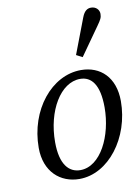

<svg xmlns="http://www.w3.org/2000/svg" viewBox="-87 -825 654 897"><g transform="rotate(-10 240.0 -376.5)"><path d="M217 13C355 13 470 -138 470 -312C470 -425 403 -487 311 -487C172 -487 54 -343 54 -163C54 -49 127 13 217 13ZM228 -27C174 -27 134 -70 134 -176C134 -325 207 -447 300 -447C353 -447 390 -405 390 -296C390 -162 325 -27 228 -27ZM301 -560 330 -545C361 -589 393 -634 424 -678C441 -702 447 -712 447 -730C447 -749 432 -766 408 -766C391 -766 376 -757 365 -728C344 -672 322 -616 301 -560Z"/></g></svg>

Font: Source Serif Variable
Style: Italic
Weight: 389
Italic angle: -12°
Designer: Frank Grießhammer
Foundry: Adobe Systems Incorporated
Version: Version 3.001;hotconv 1.0.111;makeotfexe 2.5.65597